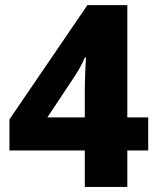

<svg xmlns="http://www.w3.org/2000/svg" viewBox="-20 -734 618 754"><path d="M562 -272.9H480V-713.9H323.2L17.1 -265.1V-143.1H313V0H480V-143.1H562ZM313 -272.9H166L272.9 -434.1C290.5 -460.9 301.3 -480 313 -507.8H317.9C316.4 -500 313 -413.1 313 -376Z"/></svg>

Font: Noto Reveo Sans
Style: Regular
Weight: 800
Designer: Monotype Design Team
Foundry: Monotype Imaging Inc.
Version: Version 2.007